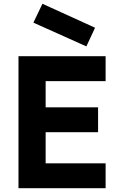

<svg xmlns="http://www.w3.org/2000/svg" viewBox="-20 -998 628 1018"><path d="M78 -700H540V-568H222V-429H500V-297H222V-132H540V0H78ZM157 -878 205 -978 484 -851 438 -752Z"/></svg>

Font: NT Somic Bold
Style: Regular
Weight: 700
Designer: Ravid Balaliev — lead type designer, mastering
Michael Voronin — secret advisor, marketing
Ivan Kovalenko — best boy
Foundry: NT Type
Version: Version 0.7